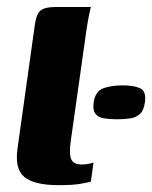

<svg xmlns="http://www.w3.org/2000/svg" viewBox="-20 -525 435 549"><path d="M147.3 4.4Q77.1 4.4 49.2 -19.3Q21.4 -42.9 30.4 -102.6L79.2 -451Q82.2 -473.5 88.2 -485Q94.2 -496.6 106.6 -500.8Q119.1 -505 142.3 -505H240Q238.7 -501.6 234.8 -482.7Q230.8 -463.8 227.5 -441.3L182.1 -120Q177.1 -84.4 183.8 -69.5Q190.5 -54.6 214.8 -54.6Q224.2 -54.6 234.5 -56.8Q244.7 -59 247.4 -60.3L239.8 -5.4Q232.8 -4.4 213 0Q193.2 4.4 147.3 4.4ZM247.9 -232.3Q252.7 -264.6 275.9 -272.8Q299.1 -280.9 330.8 -280.9Q362.9 -280.9 381 -272.4Q399 -263.9 394.3 -232.3Q391.2 -209.4 380.5 -199.4Q369.8 -189.4 353.2 -186.6Q336.7 -183.9 314.8 -183.9Q293.6 -183.9 277.4 -186.6Q261.2 -189.4 253 -199.4Q244.8 -209.4 247.9 -232.3Z"/></svg>

Font: Genos Thin
Style: Italic
Weight: 100
Italic angle: -8°
Designer: Robert E. Leuschke
Foundry: Robert E. Leuschke
Version: Version 1.010